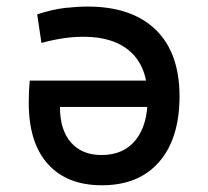

<svg xmlns="http://www.w3.org/2000/svg" viewBox="-20 -547 626 577"><path d="M286.1 9.8Q181.6 9.8 124 -54Q66.4 -117.7 66.4 -238.3Q66.4 -273.9 69.3 -304.7H432.6V-225.6H160.2Q160.2 -156.2 193.4 -118.7Q226.6 -81.1 285.2 -81.1Q351.1 -81.1 387.5 -126Q423.8 -170.9 423.8 -252.9Q423.8 -343.3 373.8 -389.9Q323.7 -436.5 231.4 -436.5Q199.2 -436.5 168 -431.6Q136.7 -426.8 104.5 -418L91.8 -503.9Q138.2 -519 176 -523.2Q213.9 -527.3 243.2 -527.3Q376 -527.3 447.8 -457.8Q519.5 -388.2 519.5 -257.8Q519.5 -131.3 458.5 -60.8Q397.5 9.8 286.1 9.8Z"/></svg>

Font: Cascadia Code
Style: Regular
Weight: 400
Monospace: yes
Designer: Aaron Bell
Foundry: Saja Typeworks
Version: Version 2106.017